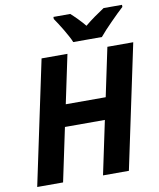

<svg xmlns="http://www.w3.org/2000/svg" viewBox="-99 -1011 903 1089"><g transform="rotate(-10 352.5 -467.0)"><path d="M177 -714H326L267 -434H497L556 -714H705L554 0H405L470 -308H240L175 0H26ZM284 -934H381Q398 -919 420.5 -896Q443 -873 460 -852Q489 -876 516.5 -895.5Q544 -915 573 -934H679V-922Q664 -909 645 -890Q626 -871 605.5 -850.5Q585 -830 566.5 -810Q548 -790 535 -774H370Q363 -792 352 -811.5Q341 -831 329.5 -851Q318 -871 306 -889Q294 -907 284 -922Z"/></g></svg>

Font: BC Sans
Style: Bold Italic
Weight: 700
Italic angle: -12°
Designer: Monotype Design Team
Province of B.C.
Foundry: Monotype Imaging Inc.
Version: Version 2.000;GOOG;noto-source:20170915:90ef993387c0